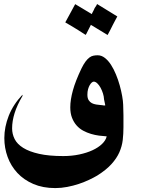

<svg xmlns="http://www.w3.org/2000/svg" viewBox="-20 -728 720 975"><path d="M508.3 -223.6Q507.8 -237.8 502.9 -253.4Q498 -269 490.7 -282.5Q483.4 -295.9 474.1 -304.7Q464.8 -313.5 456.1 -313.5Q451.7 -313.5 446.3 -309.1Q440.9 -304.7 435.8 -296.1Q430.7 -287.6 427.2 -275.1Q423.8 -262.7 423.8 -247.1Q423.8 -229.5 430.2 -219.5Q436.5 -209.5 446.3 -204.3Q456.1 -199.2 468.5 -197.3Q481 -195.3 492.7 -194.3Q495.1 -194.3 497.1 -194.1Q499 -193.8 501.5 -193.4Q503.9 -192.9 505.9 -192.6Q507.8 -192.4 510.3 -192.4H514.2V-195.3ZM575.7 -644.5Q569.8 -633.8 563.7 -622.1Q557.6 -610.4 552.2 -600.1Q546.4 -587.9 539.8 -575.4Q533.2 -563 526.4 -550.3L441.9 -601.6V-602.5Q438 -595.2 432.4 -583.7Q426.8 -572.3 421.4 -562Q420.4 -559.6 418.7 -556.6Q417 -553.7 415 -550.8Q395.5 -564 376.5 -575.4Q357.4 -586.9 338.4 -598.6Q332.5 -602.1 325.2 -606.2Q317.9 -610.4 311.5 -614.3Q324.2 -637.7 336.7 -660.6Q349.1 -683.6 361.8 -707L445.8 -656.7V-655.8Q447.3 -659.7 449.7 -664.6Q452.1 -669.4 454.6 -673.8Q456.1 -676.3 457.8 -680.2Q459.5 -684.1 460.9 -687.5Q464.8 -692.9 468.3 -698.2Q471.7 -703.6 473.1 -707.5ZM606.9 -142.6V-82.5Q606.9 -48.8 603.3 -17.1Q599.6 14.6 586.2 45.2Q572.8 75.7 546.1 105.2Q519.5 134.8 473.6 163.6Q455.6 174.3 431.6 185.5Q407.7 196.8 379.9 206.1Q352.1 215.3 321.5 221.2Q291 227.1 260.7 227.1Q197.8 227.1 149.4 206.3Q101.1 185.5 68.4 150.4Q35.6 115.2 18.8 69.3Q2 23.4 2 -26.9Q2 -83 24.4 -140.1Q46.9 -197.3 94.2 -247.1V-240.7Q66.9 -194.3 54.2 -153.8Q41.5 -113.3 41.5 -76.2Q41.5 -47.4 54.4 -21.7Q67.4 3.9 97.9 22.9Q128.4 42 178.2 53.2Q228 64.5 301.3 64.5Q344.7 64.5 382.8 56.4Q420.9 48.3 450.2 34.7Q479.5 21 498 3.2Q516.6 -14.6 521.5 -34.2V-35.6Q503.4 -36.6 482.9 -39.3Q462.4 -42 441.9 -48.1Q421.4 -54.2 402.3 -64.5Q383.3 -74.7 368.9 -91.1Q354.5 -107.4 345.7 -129.9Q336.9 -152.3 336.9 -183.1Q336.9 -220.7 350.1 -268.8Q363.3 -316.9 394 -380.9Q404.8 -402.8 414.8 -416Q424.8 -429.2 434.6 -436.3Q444.3 -443.4 454.6 -445.3Q464.8 -447.3 476.1 -447.3Q495.6 -447.3 512.7 -433.8Q529.8 -420.4 543.7 -398.9Q557.6 -377.4 568.8 -350.1Q580.1 -322.8 587.9 -294.7Q595.7 -266.6 600.3 -240.7Q605 -214.8 605.5 -195.8Z"/></svg>

Font: XB Khoramshahr
Style: Bold
Weight: 700
Designer: Behnam
Foundry: Irmug
Version: Version 8.005 2009